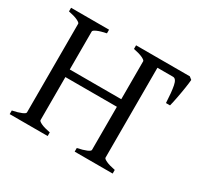

<svg xmlns="http://www.w3.org/2000/svg" viewBox="-131 -788 1011 962"><g transform="rotate(30 374.5 -307.5)"><path d="M726.6 -603Q726.1 -594.7 724.4 -582Q722.7 -569.3 720.5 -554.2Q718.3 -539.1 715.3 -522.7Q712.4 -506.3 709.5 -491Q706.5 -475.6 703.6 -462.2Q700.7 -448.7 698.2 -439.5H674.8Q671.9 -502 665 -536.6Q658.2 -571.3 639.6 -571.3H549.3V-50.8Q549.3 -44.9 567.1 -36.4Q585 -27.8 620.1 -21V0H400.4V-21Q433.6 -27.8 452.4 -35.9Q471.2 -43.9 471.2 -50.8V-300.3H173.3V-50.8Q173.3 -44.9 190.9 -36.4Q208.5 -27.8 244.1 -21V0H24.4V-21Q57.6 -27.8 76.4 -35.9Q95.2 -43.9 95.2 -50.8V-564Q95.2 -569.8 77.4 -578.6Q59.6 -587.4 24.4 -594.2V-615.2H244.1V-594.2Q210.9 -587.4 192.1 -579.1Q173.3 -570.8 173.3 -564V-344.2H471.2V-564Q471.2 -569.8 453.4 -578.6Q435.5 -587.4 400.4 -594.2V-615.2H711.4Z"/></g></svg>

Font: Noto Serif Devanagari
Style: Regular
Weight: 400
Designer: Monotype Design Team
Foundry: Monotype Imaging Inc.
Version: Version 1.01